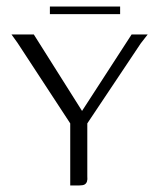

<svg xmlns="http://www.w3.org/2000/svg" viewBox="-20 -565 484 585"><path d="M194 0V-189L33 -435L15 -460H83L230 -227L381 -460H430L409 -433L246 -189V-28Q247 -18 245 -12Q243 -6 238 -3Q233 0 222 0ZM132 -522V-545H346V-522Z"/></svg>

Font: Genos Thin Light
Style: Regular
Weight: 300
Version: Version 1.010